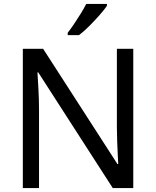

<svg xmlns="http://www.w3.org/2000/svg" viewBox="-20 -964 800 984"><path d="M663 0H558L176 -593H172Q174 -558 177 -506Q180 -454 180 -399V0H97V-714H201L582 -123H586Q585 -139 583.5 -171Q582 -203 580.5 -241Q579 -279 579 -311V-714H663ZM528 -934Q516 -916 491 -887.5Q466 -859 437.5 -830.5Q409 -802 385 -784H327V-796Q342 -815 359.5 -841Q377 -867 394 -894.5Q411 -922 422 -944H528Z"/></svg>

Font: Noto Sans PhagsPa
Style: Regular
Weight: 400
Designer: Monotype Design Team
Foundry: Monotype Imaging Inc.
Version: Version 2.004; ttfautohint (v1.8.4.7-5d5b)